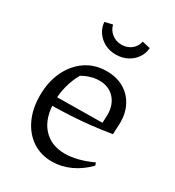

<svg xmlns="http://www.w3.org/2000/svg" viewBox="-172 -800 828 909"><g transform="rotate(30 242.5 -345.5)"><path d="M251 8Q190 8 144 -22.5Q98 -53 72 -108Q46 -163 46 -235Q46 -310 73.5 -368Q101 -426 150 -459.5Q199 -493 264 -493Q317 -493 356.5 -470.5Q396 -448 418 -407.5Q440 -367 440 -314L437 -249Q380 -240 328 -234Q276 -228 219 -225Q162 -222 91 -221L92 -268L367 -271L369 -315Q369 -370 338 -403.5Q307 -437 255 -437Q233 -437 209 -430Q185 -423 163 -410Q142 -373 131 -331Q120 -289 120 -247Q120 -155 164.5 -105Q209 -55 285 -55Q352 -55 434 -93L439 -78Q398 -36 349.5 -14Q301 8 251 8ZM259 -582Q225 -582 198 -596.5Q171 -611 154.5 -635Q138 -659 136 -689L178 -699Q184 -672 206.5 -654Q229 -636 259 -636Q291 -636 313 -654Q335 -672 340 -699L384 -689Q382 -659 365.5 -635Q349 -611 321.5 -596.5Q294 -582 259 -582Z"/></g></svg>

Font: Piazzolla 24pt
Style: Regular
Weight: 400
Designer: Juan Pablo del Peral
Foundry: Huerta Tipografica
Version: Version 2.005